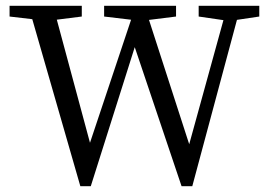

<svg xmlns="http://www.w3.org/2000/svg" viewBox="-20 -636 924 662"><path d="M257 6 78 -616H163L298 -115L281 -116L448 -616H478L641 -112H625L764 -616H810L643 6H606L436 -499L453 -500L293 6ZM13 -579V-616H262V-579L151 -565H133ZM339 -579V-616H587V-579L475 -565H457ZM665 -579V-616H874V-579L780 -565H761Z"/></svg>

Font: Lisu Bosa ExtraLight
Style: Regular
Weight: 200
Designer: David Morse, Annie Olsen, Victor Gaultney, Frank Grießhammer (Latin)
Foundry: SIL International
Version: Version 2.000